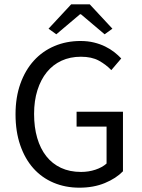

<svg xmlns="http://www.w3.org/2000/svg" viewBox="-20 -858 657 890"><path d="M348 12Q283 12 228.5 -11Q174 -34 135 -77.5Q96 -121 74 -184.5Q52 -248 52 -328Q52 -407 74.5 -470Q97 -533 137 -577Q177 -621 232.5 -644.5Q288 -668 353 -668Q387 -668 415.5 -661Q444 -654 467.5 -642.5Q491 -631 509.5 -616.5Q528 -602 542 -587L496 -533Q471 -559 438 -577Q405 -595 355 -595Q305 -595 265 -576.5Q225 -558 197 -523.5Q169 -489 153.5 -440Q138 -391 138 -330Q138 -268 152.5 -218.5Q167 -169 194.5 -134Q222 -99 262.5 -80Q303 -61 356 -61Q391 -61 422.5 -71.5Q454 -82 474 -100V-271H335V-340H550V-64Q518 -31 466 -9.5Q414 12 348 12ZM205 -725 310 -838H396L501 -725L465 -699L355 -792H351L241 -699Z"/></svg>

Font: Processing Sans Pro
Style: Regular
Weight: 400
Designer: Paul D. Hunt
Foundry: Adobe Systems Incorporated
Version: Version 2.020;PS 2.000;hotconv 1.0.86;makeotf.lib2.5.63406